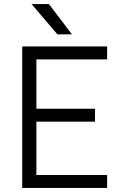

<svg xmlns="http://www.w3.org/2000/svg" viewBox="-20 -930 600 950"><path d="M90 -700H510V-636H160V-392H450V-328H160V-64H510V0H90ZM136 -910H222L336 -760H264Z"/></svg>

Font: PT Root UI Web
Style: Regular
Weight: 400
Designer: Vitaly Kuzmin
Foundry: ParaType Ltd.
Version: Version 1.000W